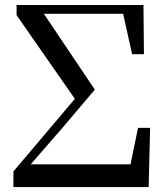

<svg xmlns="http://www.w3.org/2000/svg" viewBox="-20 -755 659 775"><path d="M34.2 0V-63L282.2 -356L46.9 -693.8V-734.9H559.1L561 -536.1H513.2L477.1 -699.2H157.2L362.8 -393.1L225.1 -231L104 -91.8H506.8L537.1 -238.8H585.9L580.1 0Z"/></svg>

Font: Source Han Serif TW SemiBold
Style: Regular
Weight: 600
Designer: Ryoko NISHIZUKA Ë•øÂ°öÊ∂ºÂ≠ê (kana & ideographs); Frank Grie√ühammer (Latin, Greek & Cyrillic); Wenlong ZHANG Âº†ÊñáÈæô 
Foundry: Adobe
Version: Version 2.003;hotconv 1.1.1;makeotfexe 2.6.0